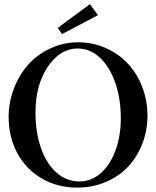

<svg xmlns="http://www.w3.org/2000/svg" viewBox="-20 -877 741 911"><path d="M274.4 -715.3 253.9 -744.6 406.7 -857.4 444.8 -805.2ZM346.7 13.2Q252.4 13.2 177.7 -30.5Q103 -74.2 62 -150.6Q21 -227.1 21 -321.8Q21 -391.6 45.7 -456.3Q70.3 -521 113.3 -569.6Q156.2 -618.2 218.5 -647.2Q280.8 -676.3 351.1 -676.3Q419.9 -676.3 481 -649.4Q542 -622.6 585.7 -576.2Q629.4 -529.8 654.5 -465.3Q679.7 -400.9 679.7 -328.1Q679.7 -257.8 655.3 -195.1Q630.9 -132.3 587.9 -86.4Q544.9 -40.5 482.2 -13.7Q419.4 13.2 346.7 13.2ZM356.9 -16.1Q412.6 -16.1 457.5 -54.9Q502.4 -93.8 527.8 -162.6Q553.2 -231.4 553.2 -316.4Q553.2 -408.7 526.9 -484.4Q500.5 -560.1 453.6 -603.5Q406.7 -647 348.6 -647Q265.6 -647 207 -560.3Q148.4 -473.6 148.4 -343.8Q148.4 -250 174.1 -175.5Q199.7 -101.1 247.3 -58.6Q294.9 -16.1 356.9 -16.1Z"/></svg>

Font: Elstob 18pt Medium
Style: Regular
Weight: 500
Designer: Peter S. Baker
Version: Version 1.015